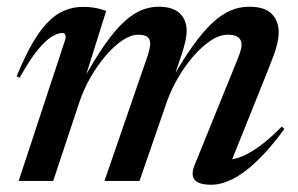

<svg xmlns="http://www.w3.org/2000/svg" viewBox="-20 -524 862 556"><path d="M644 -42 626.5 -62Q644 -59.5 668 -66.5Q692 -73.5 723.8 -95Q755.5 -116.5 796 -157.5L803.5 -150.5Q761 -92.5 723.2 -56.8Q685.5 -21 652.8 -5Q620 11 592 11Q556 11 543.8 -3.2Q531.5 -17.5 544.5 -48.5L657 -325.5Q670 -357 674.8 -371Q679.5 -385 679.5 -394Q679.5 -408.5 670 -416Q660.5 -423.5 640 -423.5Q615.5 -423.5 589.5 -406Q563.5 -388.5 539.2 -360.2Q515 -332 495.5 -298.5Q476 -265 464.5 -233L384 0H282.5L402 -346.5Q407 -360 409.5 -369.2Q412 -378.5 413.5 -385.5Q415 -392.5 415 -397.5Q415 -411.5 406.2 -417.5Q397.5 -423.5 380.5 -423.5Q359.5 -423.5 335.2 -407.5Q311 -391.5 287 -363.8Q263 -336 243 -301.5Q223 -267 210.5 -230L134 0H34L169 -409.5Q171 -417 169.2 -422.8Q167.5 -428.5 160 -428.5Q147.5 -428.5 130 -418Q112.5 -407.5 89.5 -379.8Q66.5 -352 37 -299L28 -303Q59.5 -379.5 89.5 -423.5Q119.5 -467.5 151.5 -485.8Q183.5 -504 219.5 -504Q233.5 -504 244.5 -502.8Q255.5 -501.5 265.8 -499Q276 -496.5 287.5 -492.5L224 -290L219.5 -290.5Q255 -354.5 284.5 -396.2Q314 -438 340 -461.5Q366 -485 390.2 -494.8Q414.5 -504.5 439.5 -504.5Q480.5 -504.5 500.5 -485.5Q520.5 -466.5 520.5 -434.5Q520.5 -421.5 517 -405.5Q513.5 -389.5 506.5 -367.5L476.5 -279H468.5Q505 -344 536 -387.8Q567 -431.5 594.2 -457Q621.5 -482.5 647.5 -493.5Q673.5 -504.5 701 -504.5Q747.5 -504.5 767.2 -483.5Q787 -462.5 787 -431.5Q787 -414 781.5 -392.2Q776 -370.5 758.5 -327Z"/></svg>

Font: Newsreader 60pt Medium
Style: Italic
Weight: 500
Italic angle: -17°
Designer: Hugues Gentile
Foundry: Production Type
Version: Version 1.003